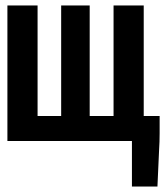

<svg xmlns="http://www.w3.org/2000/svg" viewBox="-20 -514 609 700"><path d="M203 -91V-494H307V-91H394V-494H504V-91H562V-28Q562 -10 561.5 2.5Q561 15 560 33L554 166H461V0H7V-494H117V-91Z"/></svg>

Font: Codetta
Style: Bold
Weight: 700
Designer: Ulrich Proeller
Foundry: PROSA GmbH
Version: Version 2.00;September 29, 2018;FontCreator 11.5.0.2427 64-b